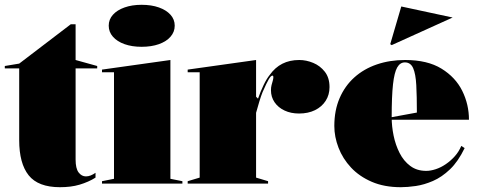

<svg xmlns="http://www.w3.org/2000/svg" viewBox="-20 -765 1994 800"><path d="M230 15Q139 15 99.5 -34.5Q60 -84 60 -181V-480H0V-490L60 -500L275 -664H295V-515L385 -490V-480H295V-100Q295 -63 307.5 -46.5Q320 -30 338 -30Q348 -30 358 -34Q368 -38 378 -45V-25Q364 -16 347 -8.5Q330 -1 311.5 4.5Q293 10 272.5 12.5Q252 15 230 15Z M570 -570Q530 -570 499 -581Q468 -592 450.5 -612Q433 -632 433 -658Q433 -684 450.5 -703.5Q468 -723 499 -734Q530 -745 570 -745Q611 -745 642 -734Q673 -723 690.5 -703.5Q708 -684 708 -658Q708 -632 690.5 -612Q673 -592 642 -581Q611 -570 570 -570ZM405 0V-10L455 -20V-464H405V-475L690 -515V-20L740 -10V0Z M762 0V-10L812 -25V-464H762V-475L1047 -515V-362L1055 -354Q1066 -385 1078.5 -411Q1091 -437 1104 -453Q1126 -484 1156.5 -499.5Q1187 -515 1227 -515Q1256 -515 1285 -503Q1314 -491 1333.5 -466Q1353 -441 1353 -402Q1353 -370 1337 -345Q1321 -320 1292.5 -306Q1264 -292 1226 -292Q1192 -292 1165.5 -304.5Q1139 -317 1124 -339Q1109 -361 1109 -389Q1109 -401 1111.5 -410.5Q1114 -420 1116.5 -428.5Q1119 -437 1119 -443Q1119 -450 1115 -450Q1109 -450 1100 -435Q1091 -420 1074 -381Q1068 -366 1061 -343.5Q1054 -321 1047 -295V-25L1097 -10V0Z M1668 -515Q1761 -515 1819.5 -479Q1878 -443 1906 -386.5Q1934 -330 1934 -266H1608V-276L1717 -296Q1717 -364 1714.5 -410.5Q1712 -457 1701.5 -481Q1691 -505 1667 -505Q1647 -505 1635 -484Q1623 -463 1617.5 -413.5Q1612 -364 1612 -276Q1612 -239 1620 -200Q1628 -161 1645 -127.5Q1662 -94 1689.5 -73.5Q1717 -53 1756 -53Q1774 -53 1795.5 -60Q1817 -67 1837.5 -81Q1858 -95 1875 -114Q1892 -133 1902 -157L1916 -148Q1889 -92 1855 -59.5Q1821 -27 1784 -11Q1747 5 1712.5 10Q1678 15 1650 15Q1581 15 1529 -7.5Q1477 -30 1442.5 -67Q1408 -104 1390.5 -149.5Q1373 -195 1373 -240Q1373 -305 1395 -356Q1417 -407 1456.5 -442.5Q1496 -478 1550 -496.5Q1604 -515 1668 -515ZM1612 -577 1606 -581 1652 -738 1866 -692Z"/></svg>

Font: Kalnia Thin
Style: Regular
Weight: 100
Version: Version 1.105